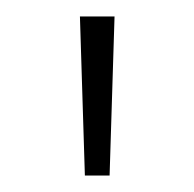

<svg xmlns="http://www.w3.org/2000/svg" viewBox="-20 -730 236 233"><path d="M83 -517 77 -710H119L113 -517Z"/></svg>

Font: Livvic ExtraLight
Style: Regular
Weight: 275
Designer: Jacques Le Bailly, Baron von Fonthausen
Version: Version 1.001; ttfautohint (v1.8.2)